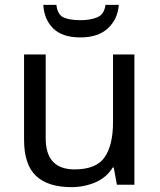

<svg xmlns="http://www.w3.org/2000/svg" viewBox="-20 -760 658 790"><path d="M533 -536V0H461L448 -71H444Q418 -29 372 -9.5Q326 10 274 10Q177 10 128 -36.5Q79 -83 79 -185V-536H168V-191Q168 -63 287 -63Q376 -63 410.5 -113Q445 -163 445 -257V-536ZM469 -740Q464 -680 423.5 -643Q383 -606 311 -606Q237 -606 199.5 -642.5Q162 -679 158 -740H212Q217 -699 242 -688Q267 -677 313 -677Q352 -677 380.5 -689Q409 -701 414 -740Z"/></svg>

Font: Noto IKEA Simplified Chinese
Style: Regular
Weight: 400
Designer: Monotype Design Team
Foundry: Monotype Imaging Inc.
Version: Version 1.100